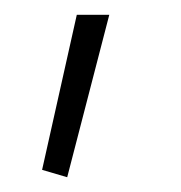

<svg xmlns="http://www.w3.org/2000/svg" viewBox="-20 -85 245 260"><path d="M37 145 84 -65H128L71 155Z"/></svg>

Font: Encode Sans Normal
Style: Thin
Weight: 100
Designer: Pablo Impallari, Andres Torresi
Foundry: Pablo Impallari, Andres Torresi
Version: Version 1.000; ttfautohint (v1.00) -l 8 -r 50 -G 200 -x 14 -